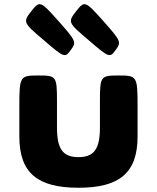

<svg xmlns="http://www.w3.org/2000/svg" viewBox="-20 -868 738 903"><path d="M160 -513C74 -513 71 -509 71 -370V-226C71 -54 157 15 349 15C541 15 627 -54 627 -226V-370C627 -509 624 -513 539 -513C453 -513 450 -510 450 -391V-269C450 -168 423 -129 349 -129C275 -129 248 -168 248 -269V-391C248 -510 245 -513 160 -513ZM313 -633C286 -595 282 -596 186 -679C89 -761 87 -764 127 -815C167 -866 170 -864 255 -769C339 -674 340 -670 313 -633ZM524 -633C497 -595 493 -596 397 -679C300 -761 298 -764 338 -815C378 -866 381 -864 466 -769C550 -674 551 -670 524 -633Z"/></svg>

Font: Hussar Print
Style: Bold
Weight: 700
Foundry: Cannot Into Space Fonts
Version: Version 2.00